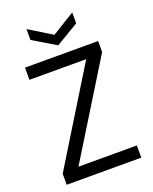

<svg xmlns="http://www.w3.org/2000/svg" viewBox="-164 -991 862 1081"><g transform="rotate(-20 267.5 -450.5)"><path d="M44 0V-66L389 -627H49V-700H487V-634L141 -73H491V0ZM268 -754 131 -836V-901L268 -817L405 -901V-836Z"/></g></svg>

Font: DM Sans 24pt
Style: Regular
Weight: 400
Designer: Colophon Foundry, Jonny Pinhorn
Foundry: Colophon Foundry
Version: Version 4.004;gftools[0.9.30]